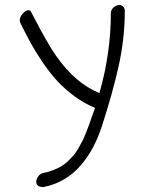

<svg xmlns="http://www.w3.org/2000/svg" viewBox="-20 -738 626 778"><path d="M429.2 -684.1Q429.2 -697.8 440.2 -707.8Q451.2 -717.8 463.9 -717.8Q471.7 -717.8 478 -712.2Q484.4 -706.5 485.8 -695.8Q485.8 -583.5 460.9 -470.9Q436 -358.4 391.1 -221.2Q376 -176.3 355.7 -138.7Q335.4 -101.1 307.1 -67.9Q278.8 -34.7 240.2 -11.7Q201.7 11.2 155.8 20Q127 20 127 -1Q127 -12.7 135.3 -23.9Q143.6 -35.2 155.8 -37.1Q176.3 -41 194.3 -48.1Q212.4 -55.2 226.8 -63.2Q241.2 -71.3 254.6 -84.2Q268.1 -97.2 277.6 -107.9Q287.1 -118.7 297.1 -136.2Q307.1 -153.8 313.5 -166Q319.8 -178.2 328.1 -199.2Q336.4 -220.2 340.8 -232.2Q345.2 -244.1 353 -267.1L365.2 -300.8Q321.8 -318.4 282.5 -347.4Q243.2 -376.5 213.4 -408.4Q183.6 -440.4 154.3 -483.4Q125 -526.4 105 -562.7Q85 -599.1 62 -646Q60.1 -648.9 60.1 -655.8Q60.1 -669.4 72.3 -683.1Q84.5 -696.8 95.2 -696.8Q102.1 -696.8 106 -689.9Q107.9 -686 111.8 -678.7Q170.4 -564.9 206.5 -512.7Q284.7 -400.9 382.8 -360.8Q429.2 -522.9 429.2 -684.1Z"/></svg>

Font: Zhizn
Style: Regular
Weight: 400
Designer: Peter Zharnov
Foundry: Peter Zharnov
Version: Version 1.000